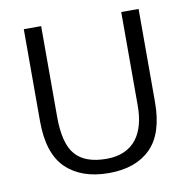

<svg xmlns="http://www.w3.org/2000/svg" viewBox="-74 -703 774 784"><g transform="rotate(-10 313.0 -310.5)"><path d="M75 -630H147V-253Q147 -143 187.5 -96.5Q228 -50 316 -50Q359 -50 390 -64Q421 -78 440.5 -103Q460 -128 469.5 -163Q479 -198 479 -241V-630H551V-244Q551 -114 489.5 -52.5Q428 9 316 9Q203 9 139 -52.5Q75 -114 75 -249Z"/></g></svg>

Font: Mukta Malar Light
Style: Regular
Weight: 300
Designer: Aadarsh Rajan, Girish Dalvi, Yashodeep Gholap
Foundry: Ek Type
Version: Version 2.538;PS 1.000;hotconv 16.6.51;makeotf.lib2.5.65220;